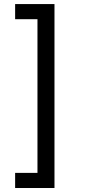

<svg xmlns="http://www.w3.org/2000/svg" viewBox="-20 -838 431 948"><path d="M54.7 90.3V15.6H165V-743.2H54.7V-817.9H249V90.3Z"/></svg>

Font: Inter Variable LoSnoCo
Style: Regular
Weight: 400
Designer: Rasmus Andersson
Foundry: rsms
Version: Version 4.000;git-a52131595; featfreeze: case,dlig,ss01,ss02